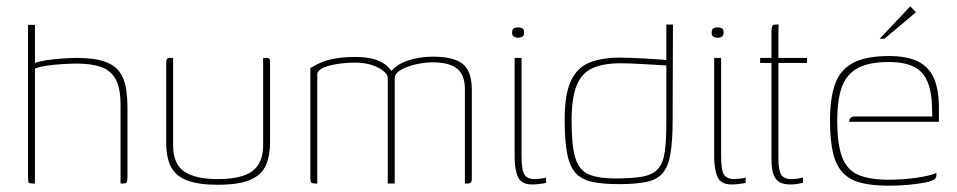

<svg xmlns="http://www.w3.org/2000/svg" viewBox="-20 -583 3042 610"><path d="M83 0Q73 0 71 -3.5Q69 -7 69 -22V-504H91V-383Q103 -388 126.5 -391.5Q150 -395 176.5 -397Q203 -399 225 -399Q281 -399 313.5 -387Q346 -375 361 -353Q376 -331 380.5 -301.5Q385 -272 385 -236V-25Q385 -14 384 -8.5Q383 -3 380 -1.5Q377 0 370 0H363V-250Q363 -305 346.5 -333Q330 -361 299 -371Q268 -381 225 -381Q207 -381 180.5 -379.5Q154 -378 129.5 -374.5Q105 -371 91 -365V0Z M530 -399V-121Q530 -62 565.5 -38Q601 -14 671 -14Q748 -14 782 -39.5Q816 -65 816 -122V-399Q817 -399 818.5 -399Q820 -399 821 -399Q822 -399 823.5 -399Q825 -399 826 -399Q832 -399 834.5 -397.5Q837 -396 837.5 -392.5Q838 -389 838 -382V-132Q838 -88 824.5 -57.5Q811 -27 775 -11.5Q739 4 671 4Q611 4 575 -9.5Q539 -23 523.5 -52.5Q508 -82 508 -131V-382Q508 -392 510.5 -395.5Q513 -399 520 -399Q523 -399 525 -399Q527 -399 530 -399Z M981 0Q972 0 969 -3Q966 -6 966 -14V-367Q970 -369 979.5 -374.5Q989 -380 1005 -386.5Q1021 -393 1047 -397.5Q1073 -402 1110 -402Q1140 -402 1163 -396.5Q1186 -391 1202 -379.5Q1218 -368 1228 -351H1219Q1227 -363 1240.5 -373Q1254 -383 1272.5 -389.5Q1291 -396 1312 -399.5Q1333 -403 1354 -403Q1402 -403 1429 -392Q1456 -381 1467.5 -358Q1479 -335 1479 -299V-14Q1479 -7 1476 -3.5Q1473 0 1466 0H1457Q1457 -75 1457 -149.5Q1457 -224 1457 -299Q1457 -346 1431.5 -365.5Q1406 -385 1355 -385Q1331 -385 1303 -379Q1275 -373 1254.5 -361.5Q1234 -350 1234 -334V0H1212V-334Q1212 -352 1181.5 -368Q1151 -384 1108 -384Q1080 -384 1053.5 -380Q1027 -376 1009 -368.5Q991 -361 988 -349V0Z M1670 3Q1636 3 1625.5 -21Q1615 -45 1615 -86V-399H1637V-89Q1637 -43 1646 -28.5Q1655 -14 1679 -14Q1684 -14 1697.5 -15.5Q1711 -17 1715 -19V-2Q1712 -1 1705 0Q1698 1 1689 2Q1680 3 1670 3ZM1626 -463Q1620 -463 1613.5 -466Q1607 -469 1607 -479Q1607 -490 1612.5 -493Q1618 -496 1625 -496Q1633 -496 1639 -493.5Q1645 -491 1645 -479Q1645 -469 1638.5 -466Q1632 -463 1626 -463Z M1774 -203Q1774 -284 1794 -326.5Q1814 -369 1853.5 -384.5Q1893 -400 1950 -400Q1965 -400 1989.5 -399Q2014 -398 2039.5 -396.5Q2065 -395 2084 -393.5Q2103 -392 2108 -391L2097 -384V-505H2118L2117 -201Q2117 -134 2110 -93.5Q2103 -53 2085 -32.5Q2067 -12 2033.5 -5Q2000 2 1947 2Q1898 2 1864.5 -4.5Q1831 -11 1811 -31Q1791 -51 1782.5 -92Q1774 -133 1774 -203ZM1934 -16Q1989 -16 2021.5 -22Q2054 -28 2070.5 -46.5Q2087 -65 2092 -100.5Q2097 -136 2097 -196V-375Q2083 -376 2056.5 -377.5Q2030 -379 2001.5 -380.5Q1973 -382 1952 -382Q1898 -382 1863.5 -367Q1829 -352 1812.5 -312.5Q1796 -273 1796 -199Q1796 -120 1808 -81Q1820 -42 1850.5 -29Q1881 -16 1934 -16Z M2304 3Q2270 3 2259.5 -21Q2249 -45 2249 -86V-399H2271V-89Q2271 -43 2280 -28.5Q2289 -14 2313 -14Q2318 -14 2331.5 -15.5Q2345 -17 2349 -19V-2Q2346 -1 2339 0Q2332 1 2323 2Q2314 3 2304 3ZM2260 -463Q2254 -463 2247.5 -466Q2241 -469 2241 -479Q2241 -490 2246.5 -493Q2252 -496 2259 -496Q2267 -496 2273 -493.5Q2279 -491 2279 -479Q2279 -469 2272.5 -466Q2266 -463 2260 -463Z M2491 3Q2470 3 2457 -4Q2444 -11 2437.5 -28.5Q2431 -46 2431 -76V-383H2395V-399H2431V-484Q2431 -493 2432.5 -497.5Q2434 -502 2437 -503.5Q2440 -505 2444 -505H2454Q2454 -505 2453.5 -498Q2453 -491 2453 -476V-399H2544V-383H2453V-82Q2453 -43 2461.5 -28.5Q2470 -14 2495 -14Q2507 -14 2517 -16Q2527 -18 2531 -19V-2Q2526 -1 2515.5 1Q2505 3 2491 3Z M2805 7Q2754 7 2718 -1.5Q2682 -10 2659.5 -32.5Q2637 -55 2627 -95.5Q2617 -136 2617 -200Q2617 -269 2632.5 -314.5Q2648 -360 2689 -382.5Q2730 -405 2804 -405Q2861 -405 2896 -388Q2931 -371 2947 -334.5Q2963 -298 2963 -241V-196H2678Q2678 -203 2682 -208Q2686 -213 2696 -213H2942L2941 -246Q2939 -320 2908 -353Q2877 -386 2804 -386Q2742 -386 2706 -367Q2670 -348 2655 -307.5Q2640 -267 2640 -200Q2640 -123 2656 -82.5Q2672 -42 2708 -27Q2744 -12 2805 -12Q2825 -12 2847 -13.5Q2869 -15 2890 -18Q2911 -21 2928.5 -25Q2946 -29 2955 -34V-26Q2955 -19 2949.5 -14Q2944 -9 2924 -4Q2899 1 2868 4Q2837 7 2805 7ZM2775 -460 2872 -563 2890 -544 2790 -460Z"/></svg>

Font: Genos Thin
Style: Regular
Weight: 100
Designer: Robert E. Leuschke
Foundry: Robert E. Leuschke
Version: Version 1.010